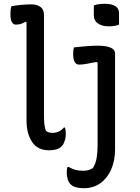

<svg xmlns="http://www.w3.org/2000/svg" viewBox="-20 -783 740 1013"><path d="M475 -754Q486 -759 502 -761Q518 -763 534 -763Q568 -763 588 -751Q608 -739 608 -713V-653Q586 -644 554 -644Q519 -644 497 -659Q475 -674 475 -701ZM40 -750Q65 -755 94 -757.5Q123 -760 145 -760Q175 -760 193.5 -746.5Q212 -733 212 -705V-180Q212 -149 214 -129.5Q216 -110 222 -93Q234 -82 258 -82Q293 -82 317 -110H323Q327 -98 327 -78Q327 -56 321 -38.5Q315 -21 306 -12Q295 0 277.5 5Q260 10 240 10Q178 10 149 -34.5Q120 -79 120 -146V-665L116 -669Q91 -653 64 -653Q51 -653 43 -666Q35 -679 35 -709Q35 -733 40 -750ZM495 -542Q539 -542 563 -532Q587 -522 587 -500V7Q587 63 567.5 109Q548 155 511 182.5Q474 210 422 210Q400 210 382 205.5Q364 201 352 189Q342 179 337 162Q332 145 332 127Q332 109 336 98H342Q362 109 378.5 113.5Q395 118 420 118Q448 118 470 104Q485 80 490 50Q495 20 495 -20V-452L489 -456Q462 -451 438 -446.5Q414 -442 398 -442Q366 -442 366 -498Q366 -521 370 -533Q399 -536 432 -539Q465 -542 495 -542Z"/></svg>

Font: Recursive Sn Csl St
Style: Regular
Weight: 400
Version: Version 1.079;hotconv 1.0.112;makeotfexe 2.5.65598; ttfautoh